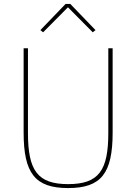

<svg xmlns="http://www.w3.org/2000/svg" viewBox="-20 -943 692 975"><path d="M313 -923 185 -790 199 -779 325 -906 451 -779 465 -790 337 -923ZM100 -698V-270C100 -63 158 12 326 12C494 12 552 -63 552 -270V-698H530V-268C530 -78 482 -8 326 -8C170 -8 122 -78 122 -268V-698Z"/></svg>

Font: IBM Plex Devanagari Thin
Style: Regular
Weight: 100
Designer: Mike Abbink, Paul van der Laan, Pieter van Rosmalen, Erin McLaughlin
Foundry: Bold Monday
Version: Version 1.0